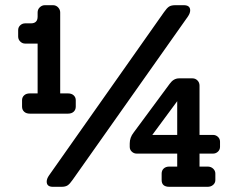

<svg xmlns="http://www.w3.org/2000/svg" viewBox="-20 -720 914 740"><path d="M272 -309Q272 -297 264 -289.5Q256 -282 242 -282H95Q81 -282 73 -289.5Q65 -297 65 -309V-334Q65 -345 73 -352.5Q81 -360 95 -360H125V-552H77Q66 -552 58 -560Q50 -568 50 -579V-604Q50 -615 58 -622.5Q66 -630 77 -630H99Q125 -630 125 -656V-672Q125 -684 133.5 -692Q142 -700 153 -700H184Q196 -700 204 -691.5Q212 -683 212 -672V-360H242Q256 -360 264 -352.5Q272 -345 272 -334ZM713 -680Q713 -669 704 -656L260 -27Q249 -11 240.5 -5.5Q232 0 217 0H184Q160 0 160 -20Q160 -31 169 -44L612 -673Q623 -689 631.5 -694.5Q640 -700 656 -700H688Q713 -700 713 -680ZM801 -200Q812 -200 820 -192.5Q828 -185 828 -174V-154Q828 -143 820 -135.5Q812 -128 801 -128H749V-78H780Q793 -78 801.5 -70Q810 -62 810 -51V-26Q810 -15 801.5 -7.5Q793 0 780 0H633Q603 0 603 -26V-51Q603 -63 611 -70.5Q619 -78 633 -78H663V-128H507Q496 -128 488 -135.5Q480 -143 480 -154V-167Q480 -190 495 -209L634 -397Q649 -418 670 -418H722Q733 -418 741 -410Q749 -402 749 -390V-200ZM567 -200H663V-330Z"/></svg>

Font: Solway Medium
Style: Regular
Weight: 500
Designer: Mariya V. Pigoulevskaya
Foundry: The Northern Block Ltd.
Version: Version 1.000;hotconv 1.0.109;makeotfexe 2.5.65596